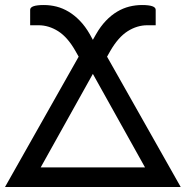

<svg xmlns="http://www.w3.org/2000/svg" viewBox="-32 -744 739 764"><path d="M545 -78 337.5 -450 130 -78ZM687 0H-12L281 -518.5L268 -541.5Q237 -596 199.5 -619.8Q162 -643.5 121.5 -643.5H88V-705Q88 -724 142.5 -724Q168 -724 192.8 -717.8Q217.5 -711.5 241 -697.5Q264.5 -683.5 286 -661.2Q307.5 -639 325.5 -607.5L337.5 -585.5L350 -607.5Q368 -639 389.2 -661.2Q410.5 -683.5 434 -697.5Q457.5 -711.5 482.5 -717.8Q507.5 -724 533 -724Q587.5 -724 587.5 -705V-643.5H554Q513.5 -643.5 476 -619.8Q438.5 -596 407 -541.5L394 -518.5Z"/></svg>

Font: Lato
Style: Regular
Weight: 400
Designer: Lukasz Dziedzic with Adam Twardoch and Botio Nikoltchev
Foundry: tyPoland Lukasz Dziedzic
Version: Version 2.015; 2015-08-06; http://www.latofonts.com/